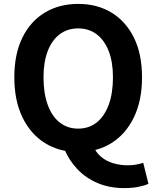

<svg xmlns="http://www.w3.org/2000/svg" viewBox="-20 -774 810 995"><path d="M385.1 13.8Q287.4 13.8 212.7 -32.8Q138 -79.4 96.1 -166.4Q54.2 -253.3 54.2 -373.6Q54.2 -494 96.1 -579.1Q138 -664.2 212.7 -709Q287.4 -753.8 385.1 -753.8Q483.6 -753.8 557.9 -708.6Q632.2 -663.4 674.1 -578.7Q716 -494 716 -373.6Q716 -253.3 674.1 -166.4Q632.2 -79.4 557.9 -32.8Q483.6 13.8 385.1 13.8ZM385.1 -107.4Q440.2 -107.4 480.6 -139.1Q520.9 -170.7 543.2 -230.7Q565.4 -290.6 565.4 -373.6Q565.4 -452.6 543.2 -509.5Q520.9 -566.4 480.6 -596.6Q440.2 -626.8 385.1 -626.8Q330.1 -626.8 289.7 -596.6Q249.2 -566.4 227.4 -509.5Q205.5 -452.6 205.5 -373.6Q205.5 -290.6 227.4 -230.7Q249.2 -170.7 289.7 -139.1Q330.1 -107.4 385.1 -107.4ZM624.5 200.8Q546.3 200.8 484.4 174.1Q422.5 147.4 379.2 100.7Q335.9 54 312.1 -4.7L462.5 -19.5Q476.7 16 504.2 38.9Q531.7 61.8 567.7 72.2Q603.7 82.6 641 82.6Q665.2 82.6 685.7 79Q706.2 75.3 722.3 69.7L749.3 178.6Q729.3 188.1 696.9 194.4Q664.5 200.8 624.5 200.8Z"/></svg>

Font: Noto Sans TC Thin
Style: Regular
Weight: 100
Designer: Ryoko NISHIZUKA 西塚涼子 (kana, bopomofo & ideographs); Paul D. Hunt (Latin, Greek & Cyrillic); Sandoll Communications 산돌커뮤니
Foundry: Adobe
Version: Version 2.004-H2;hotconv 1.0.118;makeotfexe 2.5.65603